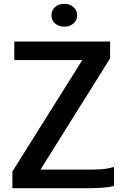

<svg xmlns="http://www.w3.org/2000/svg" viewBox="-20 -988 664 1008"><path d="M45 0V-87.5L412 -672.5H55V-770H558V-681.5L192.5 -97.5H447Q480 -97.5 512 -99.5Q544 -101.5 578.5 -111.5V-11Q553.5 -5 518 -2.5Q482.5 0 445 0ZM318 -848Q288.5 -848 269.2 -864.8Q250 -881.5 250 -908Q250 -934 269.2 -951Q288.5 -968 318 -968Q346.5 -968 365.8 -951Q385 -934 385 -908Q385 -881.5 365.8 -864.8Q346.5 -848 318 -848Z"/></svg>

Font: Junction SemiBold
Style: Regular
Weight: 600
Designer: Caroline Hadilaksono
Foundry: Caroline Hadilaksono, Tyler Finck, The League of Moveable Type
Version: Version 2.000; ttfautohint (v1.8.3)